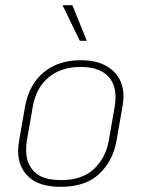

<svg xmlns="http://www.w3.org/2000/svg" viewBox="-20 -713 548 743"><path d="M50 -130Q50 -143 54 -169L77 -301Q93 -387 149.5 -433.5Q206 -480 293 -480Q370 -480 414 -442Q458 -404 458 -339Q458 -327 454 -301L431 -169Q417 -90 364 -40Q311 10 215 10Q132 10 91 -28.5Q50 -67 50 -130ZM401 -169 424 -301Q427 -321 427 -337Q427 -393 392.5 -423.5Q358 -454 292 -454Q217 -454 168.5 -414Q120 -374 107 -301L84 -169Q81 -151 81 -133Q81 -80 113 -48Q145 -16 216 -16Q298 -16 343.5 -59Q389 -102 401 -169ZM222 -693H260L316 -555H289Z"/></svg>

Font: KoHo ExtraLight
Style: Italic
Weight: 275
Italic angle: -10°
Version: Version 1.000; ttfautohint (v1.6)